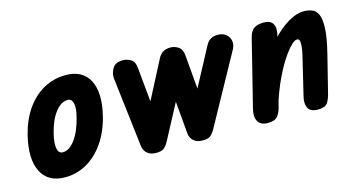

<svg xmlns="http://www.w3.org/2000/svg" viewBox="-55 -628 1535 829"><g transform="rotate(-15 712.0 -213.0)"><path d="M153 0Q77 0 47.5 -58.5Q18 -117 43 -219Q59 -283 91.5 -329.5Q124 -376 169 -401Q214 -426 267 -426Q343 -426 372.5 -369.5Q402 -313 378 -214Q362 -148 329 -100Q296 -52 251 -26Q206 0 153 0ZM171 -107Q200 -107 226 -142Q252 -177 267 -238Q277 -276 272 -298Q267 -320 249 -320Q219 -320 193 -286.5Q167 -253 153 -195Q143 -154 147.5 -130.5Q152 -107 171 -107Z M559 0Q536 0 521 -12Q506 -24 503 -46L466 -359Q464 -380 476.5 -402Q489 -424 523 -424Q542 -424 559 -413.5Q576 -403 578 -374L605 -94L528 -97L681 -392Q698 -424 735 -424Q754 -424 770.5 -413.5Q787 -403 790 -374L814 -94L736 -97L893 -391Q903 -410 916.5 -417Q930 -424 946 -424Q971 -424 985 -411.5Q999 -399 1001.5 -381.5Q1004 -364 995 -347L822 -33Q812 -16 801.5 -8Q791 0 767 0Q743 0 728 -12.5Q713 -25 711 -46L683 -365L774 -334L614 -33Q604 -16 593.5 -8Q583 0 559 0Z M1283 0Q1249 0 1239 -20.5Q1229 -41 1237 -72L1277 -239Q1280 -250 1283 -268Q1286 -286 1285 -301Q1284 -316 1273 -316Q1263 -316 1248.5 -302.5Q1234 -289 1217 -265.5Q1200 -242 1183.5 -211.5Q1167 -181 1152 -146Q1137 -111 1126 -76L1125 -258Q1153 -305 1188.5 -343Q1224 -381 1261.5 -403.5Q1299 -426 1332 -426Q1351 -426 1368 -420Q1385 -414 1394.5 -394Q1404 -374 1402.5 -332.5Q1401 -291 1383 -219L1342 -55Q1336 -30 1325 -15Q1314 0 1283 0ZM1058 0Q1027 0 1015 -21Q1003 -42 1012 -76L1086 -373Q1093 -402 1109 -413Q1125 -424 1153 -424Q1182 -424 1193 -406Q1204 -388 1196 -355L1121 -55Q1115 -30 1102.5 -15Q1090 0 1058 0Z"/></g></svg>

Font: Edu TAS Beginner
Style: Bold
Weight: 700
Version: Version 1.003